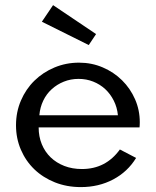

<svg xmlns="http://www.w3.org/2000/svg" viewBox="-20 -729 620 763"><path d="M301.4 14.5Q245.5 14.5 198.2 -4.3Q150.9 -23.2 116.6 -56.1Q82.3 -89.1 63 -134.1Q43.6 -179.1 43.6 -230.9Q43.6 -284.1 63.2 -329.5Q82.7 -375 116.8 -408.4Q150.9 -441.8 196.6 -460.9Q242.3 -480 294.1 -480Q344.5 -480 388.4 -461.1Q432.3 -442.3 465 -410Q497.7 -377.7 516.6 -334.8Q535.5 -291.8 535.5 -243.2Q535.5 -236.8 535.2 -232.3Q535 -227.7 534.5 -222.7H133.6Q133.6 -186.4 146.1 -155.9Q158.6 -125.5 181.4 -103.6Q204.1 -81.8 235.7 -69.5Q267.3 -57.3 305.5 -57.3Q353.2 -57.3 390.9 -76.8Q428.6 -96.4 456.4 -135L520.9 -101.4Q487.3 -46.4 429.8 -15.9Q372.3 14.5 301.4 14.5ZM448.6 -270.9Q445.5 -302.7 432 -329.3Q418.6 -355.9 398 -375Q377.3 -394.1 350.2 -404.8Q323.2 -415.5 292.3 -415.5Q260.9 -415.5 233.6 -404.5Q206.4 -393.6 185.5 -374.5Q164.5 -355.5 151.8 -328.9Q139.1 -302.3 136.4 -270.9ZM332.7 -550 146.4 -642.7 190.9 -708.6 361.8 -593.6Z"/></svg>

Font: Spartan Med
Style: Regular
Weight: 500
Designer: Matt Bailey, Mirko Velimirovic
Foundry: Matt Bailey
Version: Version 1.005